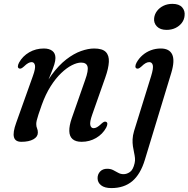

<svg xmlns="http://www.w3.org/2000/svg" viewBox="-20 -717 967 985"><path d="M77.5 -366Q71.6 -368.9 71.7 -376.7Q71.9 -384.5 77.8 -395.9Q96 -428.9 129.8 -448.6Q163.7 -468.2 204.9 -468.2Q232.5 -468.2 248.5 -455.9Q264.4 -443.6 264.4 -419.5Q264.4 -405.2 258.7 -386.6Q252.9 -368 242.3 -341.8Q231.7 -315.6 216.4 -278.6Q201.1 -241.5 181.9 -190L179.9 -211.3Q208.8 -283.7 245.1 -333.1Q281.4 -382.4 320.1 -412.3Q358.8 -442.1 395.8 -455.2Q432.7 -468.2 463 -468.2Q505.2 -468.2 522.8 -450.3Q540.3 -432.3 538.5 -399.3Q536.7 -366.2 520.6 -320.6L453.6 -130.4Q439.5 -91 443.3 -75.2Q447.1 -59.4 460.4 -59.4Q468.6 -59.4 477.9 -64.6Q487.1 -69.7 500.4 -82.5Q508.8 -90.1 514.3 -92.2Q519.8 -94.2 524.9 -91.7Q530.8 -88.8 530.7 -81Q530.5 -73.2 524.6 -61.8Q506.6 -28.8 473.1 -9.2Q439.5 10.5 398.7 10.5Q367.7 10.5 351.9 -3.7Q336.1 -17.8 335.5 -44.9Q334.8 -72 348.1 -110.3L416.6 -306Q434.7 -355.8 429 -375.8Q423.3 -395.9 396.1 -395.9Q375.3 -395.9 348.6 -382.3Q321.9 -368.8 293.7 -341.8Q265.4 -314.8 239.6 -274Q213.8 -233.3 194.3 -179Q183.5 -148.1 177.2 -129.3Q170.9 -110.4 168.5 -99.5Q166 -88.5 166 -80.8Q166 -67.6 170.1 -58.6Q174.2 -49.5 174.2 -36.6Q174.2 -15.2 151.3 -2.4Q128.4 10.5 89.6 10.5Q58.2 10.5 51.6 -13.4Q45 -37.2 63.1 -87.2L148.8 -327.3Q163 -366.7 159.3 -382.5Q155.6 -398.3 142 -398.3Q134.1 -398.3 124.7 -393.2Q115.3 -388.2 102 -375.2Q93.6 -367.8 88.1 -365.7Q82.6 -363.7 77.5 -366ZM858.8 -343.4 723.2 102.8Q700.7 177.1 658.6 212.5Q616.4 247.9 551.4 247.9Q516.7 247.9 498.7 233.6Q480.6 219.3 480.6 196.9Q480.6 176.7 493.9 162.7Q507.1 148.8 530.1 148.8Q547.4 148.8 560.6 155.6Q573.8 162.4 586.3 169.4Q598.8 176.5 614 176.5Q630.6 176.5 646.8 165.2Q663 154 670.7 119.9Q673.7 106.9 672.4 93.5Q671 80.1 667.7 65.2Q664.3 50.4 661.9 33.6Q659.4 16.8 660.2 -2.5Q661 -21.8 667.7 -44.5L755.5 -327.3Q767.9 -367.7 763.8 -383Q759.6 -398.3 745.7 -398.3Q736.9 -398.3 727.5 -393.2Q718.1 -388.2 704.8 -375.2Q696.4 -367.8 690.9 -365.7Q685.4 -363.7 680.3 -366Q674.4 -368.9 674.6 -376.7Q674.7 -384.5 680.6 -395.9Q692.7 -417.9 711.6 -434.1Q730.4 -450.3 754.3 -459.3Q778.2 -468.2 804.8 -468.2Q848.9 -468.2 863.4 -437.5Q877.8 -406.7 858.8 -343.4ZM834.3 -563.7Q801.9 -563.7 784.9 -581.4Q767.8 -599.2 770.8 -624.2Q772.9 -643.8 785.4 -660.5Q797.8 -677.1 818.3 -687.2Q838.7 -697.2 864.7 -697.2Q898.7 -697.2 914.5 -679.4Q930.2 -661.5 926.9 -636Q925.1 -615.8 912.6 -599.4Q900 -583 879.9 -573.3Q859.8 -563.7 834.3 -563.7Z"/></svg>

Font: Fraunces
Style: Italic
Weight: 900
Italic angle: -16°
Version: Version 1.000;[0bf87f6ff]